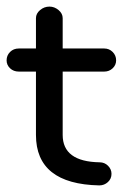

<svg xmlns="http://www.w3.org/2000/svg" viewBox="-20 -550 389 582"><path d="M296 -333H170V-141Q170 -60 282 -58Q297 -58 307.5 -47.5Q318 -37 318 -23Q318 -8 307 2Q296 12 281 12Q89 8 89 -141V-333H37Q21 -333 10.5 -343Q0 -353 0 -367Q0 -382 10.5 -392.5Q21 -403 37 -403H89V-495Q89 -509 101.5 -519.5Q114 -530 130 -530Q145 -530 157.5 -519.5Q170 -509 170 -495V-403H296Q311 -403 321.5 -392.5Q332 -382 332 -367Q332 -353 321.5 -343Q311 -333 296 -333Z"/></svg>

Font: Hoogli Semibold
Style: Regular
Weight: 600
Designer: Anand Singh Naorem
Foundry: Brand New Type
Version: Version 1.00 b007